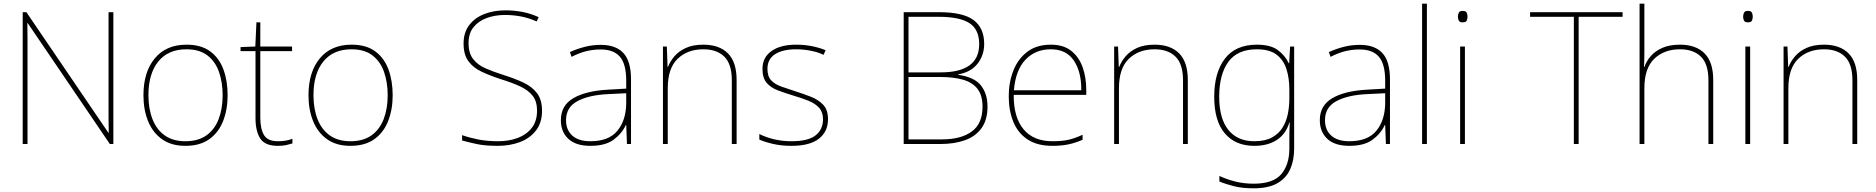

<svg xmlns="http://www.w3.org/2000/svg" viewBox="-20 -780 10164 1040"><path d="M594 0H575L130 -655H128Q129 -612 129 -577Q129 -542 129 -502V0H103V-714H123L567 -61H569Q568 -99 568 -138Q568 -177 568 -211V-714H594Z M1213 -264Q1213 -187 1188.5 -124.5Q1164 -62 1113.5 -26Q1063 10 984 10Q908 10 857.5 -26Q807 -62 782 -124Q757 -186 757 -264Q757 -390 818.5 -464Q880 -538 990 -538Q1070 -538 1119 -501.5Q1168 -465 1190.5 -403Q1213 -341 1213 -264ZM784 -264Q784 -191 806 -134.5Q828 -78 872.5 -46.5Q917 -15 984 -15Q1054 -15 1098.5 -47Q1143 -79 1164.5 -135.5Q1186 -192 1186 -264Q1186 -333 1166.5 -389.5Q1147 -446 1104 -479.5Q1061 -513 990 -513Q891 -513 837.5 -447Q784 -381 784 -264Z M1485 -15Q1510 -15 1529 -18.5Q1548 -22 1564 -28V-3Q1548 2 1529.5 6Q1511 10 1485 10Q1415 10 1389.5 -30Q1364 -70 1364 -140V-503H1283V-525L1363 -528L1369 -659H1390V-528H1562V-503H1390V-143Q1390 -82 1410 -48.5Q1430 -15 1485 -15Z M2107 -264Q2107 -187 2082.5 -124.5Q2058 -62 2007.5 -26Q1957 10 1878 10Q1802 10 1751.5 -26Q1701 -62 1676 -124Q1651 -186 1651 -264Q1651 -390 1712.5 -464Q1774 -538 1884 -538Q1964 -538 2013 -501.5Q2062 -465 2084.5 -403Q2107 -341 2107 -264ZM1678 -264Q1678 -191 1700 -134.5Q1722 -78 1766.5 -46.5Q1811 -15 1878 -15Q1948 -15 1992.5 -47Q2037 -79 2058.5 -135.5Q2080 -192 2080 -264Q2080 -333 2060.5 -389.5Q2041 -446 1998 -479.5Q1955 -513 1884 -513Q1785 -513 1731.5 -447Q1678 -381 1678 -264Z M2916 -180Q2916 -116 2883.5 -73.5Q2851 -31 2796.5 -10.5Q2742 10 2677 10Q2608 10 2563.5 0.5Q2519 -9 2483 -19V-48Q2523 -34 2570.5 -24.5Q2618 -15 2679 -15Q2736 -15 2783.5 -32.5Q2831 -50 2860 -86.5Q2889 -123 2889 -181Q2889 -231 2865 -261.5Q2841 -292 2796.5 -312.5Q2752 -333 2690 -352Q2632 -371 2587 -392.5Q2542 -414 2516.5 -449.5Q2491 -485 2491 -544Q2491 -604 2521.5 -644Q2552 -684 2603.5 -704Q2655 -724 2718 -724Q2765 -724 2809.5 -715.5Q2854 -707 2898 -687L2887 -664Q2841 -684 2798.5 -691.5Q2756 -699 2716 -699Q2663 -699 2618 -683Q2573 -667 2545.5 -633.5Q2518 -600 2518 -546Q2518 -492 2543 -460Q2568 -428 2610.5 -409.5Q2653 -391 2704 -375Q2768 -355 2815.5 -332.5Q2863 -310 2889.5 -274.5Q2916 -239 2916 -180Z M3234 -537Q3316 -537 3357 -492.5Q3398 -448 3398 -350V0H3376L3372 -103H3370Q3349 -57 3304 -23.5Q3259 10 3178 10Q3099 10 3058.5 -28Q3018 -66 3018 -129Q3018 -208 3084.5 -247.5Q3151 -287 3269 -294L3372 -300V-343Q3372 -433 3338 -472.5Q3304 -512 3234 -512Q3194 -512 3156.5 -503Q3119 -494 3076 -472L3067 -498Q3107 -516 3148.5 -526.5Q3190 -537 3234 -537ZM3271 -270Q3169 -265 3107.5 -232Q3046 -199 3046 -129Q3046 -76 3080 -45.5Q3114 -15 3178 -15Q3278 -15 3324.5 -72Q3371 -129 3372 -220V-275Z M3790 -538Q3876 -538 3923 -491Q3970 -444 3970 -346V0H3944V-345Q3944 -433 3903.5 -473Q3863 -513 3790 -513Q3704 -513 3650.5 -461.5Q3597 -410 3597 -302V0H3571V-528H3592L3596 -417H3598Q3610 -448 3633.5 -475.5Q3657 -503 3695.5 -520.5Q3734 -538 3790 -538Z M4465 -134Q4465 -67 4415.5 -28.5Q4366 10 4267 10Q4212 10 4167 -0.5Q4122 -11 4093 -24V-54Q4173 -15 4267 -15Q4358 -15 4398 -47Q4438 -79 4438 -134Q4438 -173 4416.5 -196.5Q4395 -220 4358.5 -234.5Q4322 -249 4278 -262Q4232 -276 4193.5 -290.5Q4155 -305 4132.5 -331.5Q4110 -358 4110 -407Q4110 -469 4159 -503.5Q4208 -538 4292 -538Q4339 -538 4380 -529.5Q4421 -521 4452 -508L4441 -483Q4413 -497 4372.5 -505Q4332 -513 4292 -513Q4220 -513 4178.5 -486.5Q4137 -460 4137 -407Q4137 -366 4157.5 -344.5Q4178 -323 4212.5 -311Q4247 -299 4287 -286Q4331 -272 4372 -256Q4413 -240 4439 -212.5Q4465 -185 4465 -134Z M5066 -714Q5197 -714 5254 -671Q5311 -628 5311 -542Q5311 -481 5275 -435Q5239 -389 5170 -377V-375Q5259 -362 5294 -316.5Q5329 -271 5329 -203Q5329 -130 5296 -85Q5263 -40 5205.5 -20Q5148 0 5075 0H4875V-714ZM5075 -388Q5284 -388 5284 -541Q5284 -620 5231.5 -654.5Q5179 -689 5063 -689H4901V-388ZM4901 -363V-25H5083Q5185 -25 5243.5 -67.5Q5302 -110 5302 -202Q5302 -264 5274.5 -299Q5247 -334 5195.5 -348.5Q5144 -363 5072 -363Z M5672 -538Q5740 -538 5782 -505Q5824 -472 5844 -416.5Q5864 -361 5864 -291V-266H5471Q5470 -145 5524 -80Q5578 -15 5681 -15Q5729 -15 5763.5 -22Q5798 -29 5844 -50V-23Q5806 -6 5767.5 2Q5729 10 5681 10Q5598 10 5545.5 -25Q5493 -60 5468.5 -121Q5444 -182 5444 -259Q5444 -334 5469 -397.5Q5494 -461 5544.5 -499.5Q5595 -538 5672 -538ZM5672 -513Q5588 -513 5534.5 -456.5Q5481 -400 5472 -291H5837Q5838 -390 5797 -451.5Q5756 -513 5672 -513Z M6234 -538Q6320 -538 6367 -491Q6414 -444 6414 -346V0H6388V-345Q6388 -433 6347.5 -473Q6307 -513 6234 -513Q6148 -513 6094.5 -461.5Q6041 -410 6041 -302V0H6015V-528H6036L6040 -417H6042Q6054 -448 6077.5 -475.5Q6101 -503 6139.5 -520.5Q6178 -538 6234 -538Z M6788 -538Q6861 -538 6900.5 -509.5Q6940 -481 6961 -437H6963L6968 -528H6990V25Q6990 88 6968.5 136.5Q6947 185 6899 212.5Q6851 240 6771 240Q6710 240 6665.5 229Q6621 218 6585 203V173Q6621 190 6668 202.5Q6715 215 6771 215Q6877 215 6920.5 163Q6964 111 6964 25V-17Q6964 -46 6964.5 -67Q6965 -88 6966 -117H6964Q6946 -55 6897 -22.5Q6848 10 6774 10Q6672 10 6614.5 -57.5Q6557 -125 6557 -256Q6557 -387 6615 -462.5Q6673 -538 6788 -538ZM6788 -513Q6683 -513 6633.5 -445Q6584 -377 6584 -256Q6584 -138 6633.5 -76.5Q6683 -15 6774 -15Q6833 -15 6870 -35.5Q6907 -56 6927.5 -89.5Q6948 -123 6956 -164Q6964 -205 6964 -246V-294Q6964 -357 6948 -406.5Q6932 -456 6894 -484.5Q6856 -513 6788 -513Z M7345 -537Q7427 -537 7468 -492.5Q7509 -448 7509 -350V0H7487L7483 -103H7481Q7460 -57 7415 -23.5Q7370 10 7289 10Q7210 10 7169.5 -28Q7129 -66 7129 -129Q7129 -208 7195.5 -247.5Q7262 -287 7380 -294L7483 -300V-343Q7483 -433 7449 -472.5Q7415 -512 7345 -512Q7305 -512 7267.5 -503Q7230 -494 7187 -472L7178 -498Q7218 -516 7259.5 -526.5Q7301 -537 7345 -537ZM7382 -270Q7280 -265 7218.5 -232Q7157 -199 7157 -129Q7157 -76 7191 -45.5Q7225 -15 7289 -15Q7389 -15 7435.5 -72Q7482 -129 7483 -220V-275Z M7709 0H7683V-760H7709Z M7902 -721Q7920 -721 7924.5 -711.5Q7929 -702 7929 -690Q7929 -677 7924.5 -668Q7920 -659 7902 -659Q7887 -659 7882 -668Q7877 -677 7877 -690Q7877 -702 7882 -711.5Q7887 -721 7902 -721ZM7915 -528V0H7889V-528Z M8531 0H8505V-689H8268V-714H8769V-689H8531Z M8887 -496Q8887 -474 8886.5 -456.5Q8886 -439 8885 -417H8887Q8898 -449 8922 -476.5Q8946 -504 8985 -521Q9024 -538 9080 -538Q9166 -538 9213 -491Q9260 -444 9260 -346V0H9234V-345Q9234 -433 9193.5 -473Q9153 -513 9080 -513Q8994 -513 8940.5 -461.5Q8887 -410 8887 -302V0H8861V-760H8887Z M9447 -721Q9465 -721 9469.5 -711.5Q9474 -702 9474 -690Q9474 -677 9469.5 -668Q9465 -659 9447 -659Q9432 -659 9427 -668Q9422 -677 9422 -690Q9422 -702 9427 -711.5Q9432 -721 9447 -721ZM9460 -528V0H9434V-528Z M9860 -538Q9946 -538 9993 -491Q10040 -444 10040 -346V0H10014V-345Q10014 -433 9973.5 -473Q9933 -513 9860 -513Q9774 -513 9720.5 -461.5Q9667 -410 9667 -302V0H9641V-528H9662L9666 -417H9668Q9680 -448 9703.5 -475.5Q9727 -503 9765.5 -520.5Q9804 -538 9860 -538Z"/></svg>

Font: Noto Sans Bengali Thin
Style: Regular
Weight: 100
Designer: Jelle Bosma - Monotype Design Team
Foundry: Monotype Imaging Inc.
Version: Version 2.003; ttfautohint (v1.8.4.7-5d5b)